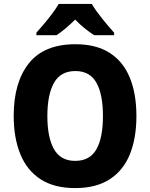

<svg xmlns="http://www.w3.org/2000/svg" viewBox="-20 -951 768 981"><path d="M677 -358Q677 -245 643.5 -162.5Q610 -80 540.5 -35Q471 10 364 10Q257 10 187.5 -35Q118 -80 84 -163Q50 -246 50 -359Q50 -530 127.5 -627.5Q205 -725 365 -725Q472 -725 541 -680.5Q610 -636 643.5 -553.5Q677 -471 677 -358ZM222 -358Q222 -248 256 -188.5Q290 -129 364 -129Q439 -129 472.5 -188Q506 -247 506 -358Q506 -469 472.5 -528.5Q439 -588 365 -588Q290 -588 256 -528Q222 -468 222 -358ZM449 -931Q469 -897 502 -856Q535 -815 563 -784V-771H461Q438 -786 413 -806Q388 -826 364 -851Q339 -826 315 -806Q291 -786 269 -771H166V-784Q183 -803 205 -829Q227 -855 247.5 -882.5Q268 -910 280 -931Z"/></svg>

Font: Noto Sans Gujarati SemiCondensed ExtraBold
Style: Regular
Weight: 800
Width: 4
Designer: Jelle Bosma - Monotype Design Team, Universal Thirst
Foundry: Monotype Imaging Inc.
Version: Version 2.106; ttfautohint (v1.8.4.7-5d5b)